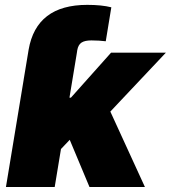

<svg xmlns="http://www.w3.org/2000/svg" viewBox="-20 -753 688 773"><path d="M75.2 -432.1 93.3 -541 95.2 -552.7Q110.8 -643.1 169.7 -688.2Q228.5 -733.4 331.5 -733.4Q359.9 -733.4 384.3 -731Q408.7 -728.5 428.2 -723.6L405.8 -586.9Q392.6 -588.4 378.2 -589.4Q363.8 -590.3 348.1 -590.3Q321.3 -590.3 308.1 -581.5Q294.9 -572.8 291 -550.8L289.6 -541L271.5 -432.1ZM200.7 -127 239.3 -359.9H265.6L427.2 -541H647.9L379.9 -256.8H324.2ZM3.9 0 93.3 -541H289.6L200.2 0ZM340.3 0 251 -213.4 401.9 -352.5 563.5 0Z"/></svg>

Font: Inter 17pt Black
Style: Italic
Weight: 900
Italic angle: -9.3988°
Version: Version 4.001;git-66647c0bb